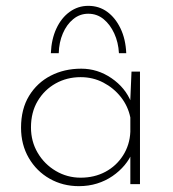

<svg xmlns="http://www.w3.org/2000/svg" viewBox="-20 -630 591 657"><path d="M250 7Q195 7 150 -18.5Q105 -44 78.5 -89.5Q52 -135 52 -193Q52 -257 79.5 -302Q107 -347 153.5 -371Q200 -395 258 -395Q314 -395 361.5 -362.5Q409 -330 429 -280L425 -267L430 -385H459V0H426V-125L433 -109Q424 -86 406.5 -65Q389 -44 365 -27.5Q341 -11 312 -2Q283 7 250 7ZM256 -22Q303 -22 340.5 -42Q378 -62 401 -98Q424 -134 426 -179V-228Q418 -267 393.5 -298Q369 -329 333.5 -347.5Q298 -366 256 -366Q209 -366 170.5 -344.5Q132 -323 109 -284.5Q86 -246 86 -194Q86 -146 109 -107Q132 -68 171 -45Q210 -22 256 -22ZM282 -610Q319 -610 347 -589.5Q375 -569 392.5 -532.5Q410 -496 412 -448H387Q385 -485 371 -515.5Q357 -546 334.5 -564.5Q312 -583 282 -583Q253 -583 230.5 -564.5Q208 -546 195 -515.5Q182 -485 181 -448H154Q156 -496 173 -532.5Q190 -569 218.5 -589.5Q247 -610 282 -610Z"/></svg>

Font: Josefin Sans ExtraLight
Style: Regular
Weight: 250
Designer: Santiago Orozco
Foundry: Typemade
Version: Version 2.000